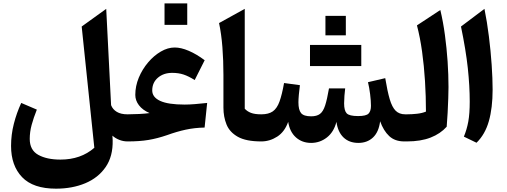

<svg xmlns="http://www.w3.org/2000/svg" viewBox="-20 -836 2998 1135"><path d="M607.9 -783.7 636.7 -214.4Q646.5 -189 670.7 -174.6Q694.8 -160.2 733.9 -160.2H734.4V0H733.9Q708.5 0 685.1 -9.3Q661.6 -18.6 644.5 -34.2L646 -7.3Q648.4 87.9 604.5 151.6Q560.5 215.3 483.9 247.3Q407.2 279.3 311 279.3Q175.8 279.3 110.6 211.2Q45.4 143.1 45.4 26.9Q45.4 -40 61.8 -104Q78.1 -168 105.5 -227.5L197.8 -188Q178.2 -139.2 167 -97.4Q155.8 -55.7 155.8 -15.1Q155.8 51.3 206.1 79.3Q256.3 107.4 337.4 107.4Q457.5 107.4 537.6 37.6L462.9 -679.2Z M1012.7 -555.2Q1050.3 -555.2 1095.9 -535.6Q1141.6 -516.1 1189.9 -480L1130.9 -362.8Q1095.2 -385.3 1065.4 -395.3Q1035.6 -405.3 998 -405.3Q946.8 -405.3 913.3 -376.5Q879.9 -347.7 879.9 -301.3Q879.9 -261.2 927 -239.5Q974.1 -217.8 1071.8 -217.8Q1097.7 -217.8 1131.8 -220.5Q1166 -223.1 1204.6 -227.5L1189.5 -82Q1128.9 -80.6 1077.1 -69.3Q1025.4 -58.1 967.3 -37.1Q910.6 -17.6 858.2 -8.8Q805.7 0 734.4 0Q714.8 0 714.8 -36.6V-123.5Q714.8 -160.2 734.4 -160.2Q765.1 -160.2 802.2 -162.1Q839.4 -164.1 864.3 -167.5Q822.8 -185.5 801.3 -213.9Q779.8 -242.2 779.8 -274.9Q779.8 -327.1 800.5 -377Q821.3 -426.8 855.5 -467Q889.6 -507.3 930.7 -531.2Q971.7 -555.2 1012.7 -555.2ZM952.6 -815.9H1086.9V-689H952.6Z M1426.8 -783.7V-193.4Q1440.9 -177.7 1463.4 -168.9Q1485.8 -160.2 1524.4 -160.2H1524.9V0H1524.4Q1434.6 0 1386 -27.3Q1337.4 -54.7 1319.1 -100.1Q1300.8 -145.5 1300.8 -199.7V-393.1Q1300.8 -479 1294.7 -557.4Q1288.6 -635.7 1274.9 -699.7Z M2098.6 8.8Q2044.4 8.8 2010.7 -23.4Q1977.1 -55.7 1968.8 -115.7Q1953.6 -55.7 1912.4 -23.4Q1871.1 8.8 1819.3 8.8Q1766.1 8.8 1729.5 -23.7Q1692.9 -56.2 1683.6 -115.7Q1662.6 -56.6 1618.7 -28.3Q1574.7 0 1524.9 0Q1515.1 0 1510.3 -7.8Q1505.4 -15.6 1505.4 -36.6V-123.5Q1505.4 -144.5 1510.3 -152.3Q1515.1 -160.2 1524.9 -160.2Q1567.9 -160.2 1592.8 -177.7Q1617.7 -195.3 1632.3 -235.8Q1647 -276.4 1659.2 -345.2L1752.9 -332.5Q1749 -304.2 1746.6 -276.1Q1744.1 -248 1744.1 -231Q1744.1 -186.5 1759.8 -167.5Q1775.4 -148.4 1819.3 -148.4Q1852.5 -148.4 1871.3 -162.4Q1890.1 -176.3 1901.9 -212.2Q1913.6 -248 1924.8 -313.5H2020.5Q2018.1 -296.4 2016.1 -269.5Q2014.2 -242.7 2014.2 -225.1Q2014.2 -182.1 2029.5 -166Q2044.9 -149.9 2096.7 -149.9Q2144.5 -149.9 2158.7 -164.6Q2172.9 -179.2 2172.9 -210.4Q2172.9 -239.3 2168 -279.1Q2163.1 -318.8 2155.3 -350.1L2257.3 -374Q2270 -296.4 2283.9 -249.3Q2297.9 -202.1 2319.1 -181.2Q2340.3 -160.2 2375.5 -160.2H2385.3V0H2369.6Q2314.5 0 2280.8 -31.5Q2247.1 -63 2227.1 -119.1Q2219.2 -55.7 2185.1 -23.4Q2150.9 8.8 2098.6 8.8ZM1812.5 -445.3V-570.3H2115.7V-445.3ZM1903.8 -742.2H2024.4V-627H1903.8Z M2583 -776.9Q2599.6 -707.5 2610.1 -629.6Q2620.6 -551.8 2626 -473.1Q2631.3 -394.5 2631.3 -321.3Q2631.3 -295.4 2629.9 -254.9Q2628.4 -214.4 2626.2 -169.9Q2624 -125.5 2620.6 -86.9Q2583.5 -45.4 2525.4 -22.7Q2467.3 0 2385.3 0Q2375.5 0 2370.6 -7.8Q2365.7 -15.6 2365.7 -36.6V-123.5Q2365.7 -144.5 2370.6 -152.3Q2375.5 -160.2 2385.3 -160.2Q2415.5 -160.2 2445.6 -163.6Q2475.6 -167 2498 -176.3Q2498 -266.1 2492.4 -356.4Q2486.8 -446.8 2475.1 -531Q2463.4 -615.2 2444.8 -686Z M2843.8 -783.7Q2859.4 -707 2870.1 -620.8Q2880.9 -534.7 2886.5 -452.6Q2892.1 -370.6 2892.1 -306.2Q2892.1 -198.2 2869.9 -119.9Q2847.7 -41.5 2796.9 7.8L2722.2 -28.3Q2739.7 -70.3 2748.3 -117.4Q2756.8 -164.6 2756.8 -235.4Q2756.8 -327.6 2745.4 -433.8Q2733.9 -540 2705.1 -679.2Z"/></svg>

Font: Pinar-DS3-FD Bold
Style: Regular
Weight: 700
Designer: Amin Abedi
Version: Version 3.000